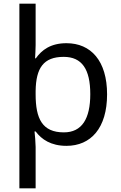

<svg xmlns="http://www.w3.org/2000/svg" viewBox="-20 -780 655 1040"><path d="M560 -269C560 -451 472 -546 340 -546C254 -546 206 -509 174 -464H170C171 -481 173 -517 173 -536V-760H85V240H173V16C173 -5 169 -53 167 -68H173C205 -25 256 10 340 10C472 10 560 -86 560 -269ZM469 -270C469 -137 424 -63 326 -63C209 -63 173 -137 173 -269V-288C175 -411 215 -472 325 -472C424 -472 469 -405 469 -270Z"/></svg>

Font: Noto Sans Bengali
Style: Regular
Weight: 400
Designer: Jelle Bosma - Monotype Design Team
Foundry: Monotype Imaging Inc.
Version: Version 2.003